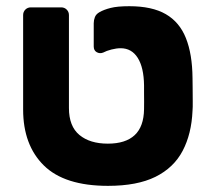

<svg xmlns="http://www.w3.org/2000/svg" viewBox="-20 -595 687 625"><path d="M331.6 10Q190 10 122.6 -56.5Q55.3 -123 55.3 -238.4V-545.9Q55.3 -556.5 62.5 -563.8Q69.8 -571 80.4 -571H179.2Q189.9 -571 197.1 -563.8Q204.4 -556.5 204.4 -545.9V-243.4Q204.4 -184 238.5 -155.7Q272.6 -127.4 331 -127.4Q388.8 -127.4 418.4 -155.1Q448.1 -182.7 448.9 -239.6Q449.3 -250.2 449.1 -264.2Q448.9 -278.1 448.9 -292.6Q448.9 -307 448.9 -317Q448.1 -375.4 428.3 -406.7Q408.5 -438 372.7 -438Q359.1 -438 342.7 -433.8Q326.4 -429.6 315.9 -423.9Q304.7 -419.5 294.9 -425.1Q285.1 -430.6 285.1 -443.8V-519.2Q285.1 -529.5 288.9 -539.3Q292.7 -549.1 303.9 -555.4Q318.4 -563.7 340.2 -569.2Q362 -574.8 400.9 -574.8Q475 -574.8 519.7 -548.9Q564.5 -523 585.2 -470.9Q606 -418.9 606.7 -340.8Q607.1 -330.8 607.1 -309.3Q607.1 -287.9 607.4 -266.2Q607.7 -244.6 606.7 -234.6Q603.5 -158.9 574.5 -103.9Q545.5 -48.9 486 -19.4Q426.5 10 331.6 10Z"/></svg>

Font: Rubik Light
Style: Regular
Weight: 300
Designer: Hubert and Fischer
Foundry: Hubert and Fischer
Version: Version 2.300;gftools[0.9.30]